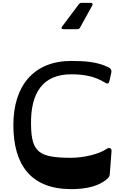

<svg xmlns="http://www.w3.org/2000/svg" viewBox="-20 -1302 869 1336"><path d="M421 -1099H519C527 -1099 533 -1102 537 -1110L622 -1264C628 -1274 623 -1282 612 -1282H547C539 -1282 534 -1279 529 -1273L412 -1117C404 -1107 408 -1099 421 -1099ZM476 14C571 14 665 -3 725 -57C738 -69 743 -76 744 -91L756 -249C758 -274 738 -277 722 -266C672 -230 561 -204 476 -204C252 -204 199 -242 196 -432C191 -660 281 -785 476 -785C561 -785 639 -772 709 -728C730 -715 738 -720 743 -744L755 -799C758 -814 750 -826 736 -833C662 -871 572 -878 476 -878C217 -878 73 -708 73 -432C73 -156 194 14 476 14Z"/></svg>

Font: OpenDyslexic3
Style: Regular
Weight: 400
Designer: Abelardo Gonzalez
Version: Version 3.001;PS 003.001;hotconv 1.0.88;makeotf.lib2.5.64775